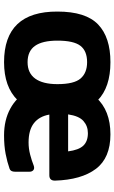

<svg xmlns="http://www.w3.org/2000/svg" viewBox="176 -740 578 971"><g transform="rotate(90 465.5 -254.0)"><path d="M294 15Q37 15 38 -255Q38 -398 103 -460.5Q168 -523 294 -523Q421 -523 487 -458.5Q553 -394 553 -255Q553 -122 486 -53.5Q419 15 294 15ZM294 -104Q349 -104 377 -142.5Q405 -181 405 -255Q405 -339 376.5 -372Q348 -405 294 -405Q237 -405 211 -371Q185 -337 185 -255Q185 -179 211.5 -141.5Q238 -104 294 -104ZM664 15Q587 15 529 -16.5Q471 -48 439 -106Q407 -164 407 -246Q407 -378 472.5 -450.5Q538 -523 659 -523Q778 -523 833.5 -449.5Q889 -376 893 -242Q893 -214 866 -214H559Q568 -163 602.5 -136Q637 -109 700 -109Q731 -109 761.5 -117Q792 -125 817 -135Q831 -140 839.5 -133.5Q848 -127 848 -113V-41Q848 -18 833 -13Q799 -1 758 7Q717 15 664 15ZM653 -409Q617 -409 591.5 -386.5Q566 -364 558 -309H745Q738 -363 716 -386Q694 -409 653 -409Z"/></g></svg>

Font: Pitagon Sans
Style: Bold
Weight: 700
Designer: Travis Tran
Foundry: Pitagon
Version: Version 1.001; ttfautohint (v1.8.4.7-5d5b);gftools[0.9.26]